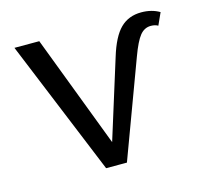

<svg xmlns="http://www.w3.org/2000/svg" viewBox="-77 -558 679 642"><g transform="rotate(-15 263.0 -236.5)"><path d="M526 -457 507 -415Q497 -421 482 -421Q460 -421 444.5 -402Q429 -383 411 -334L287 0H215L23 -468H109L257 -79L342 -351Q362 -417 390.5 -445Q419 -473 463 -473Q499 -473 526 -457Z"/></g></svg>

Font: Ysabeau SC Medium
Style: Regular
Weight: 500
Designer: Christian Thalmann (Catharsis Fonts)
Version: Version 0.003